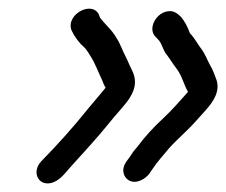

<svg xmlns="http://www.w3.org/2000/svg" viewBox="-20 -464 526 447"><path d="M340.7 -380 346.3 -374C357.9 -363.5 358.3 -347.7 368.6 -336C376.6 -325.5 382.6 -315.1 391.2 -304C403.7 -287.7 407.8 -267.4 417.7 -250C400 -230.3 380 -207.1 359.4 -188C339.3 -169.9 315.7 -144 300.4 -123C293.2 -115 287 -106.7 281.6 -98L274.3 -88C260.5 -68 268.5 -50.6 280.2 -44C297 -34.5 318.7 -47.4 327.9 -60L335.4 -71C347.1 -88.4 356.5 -98 372 -117C390.8 -138.5 414.5 -158 433.3 -179L457.6 -206C478.7 -229.1 493.7 -254 482.9 -281C478.5 -292 475.6 -301.7 469.8 -311C463 -322.9 457.9 -338.2 448.8 -350C439.9 -361.6 433.6 -374.2 424.7 -384C423 -385.3 421.9 -386.7 421.6 -388C417.4 -400.3 409.7 -415.2 401.1 -425C393.6 -431.4 386.9 -439 373.1 -438C344.3 -436 324 -399 340.7 -380ZM146.7 -393C153.5 -378.9 163.1 -365.1 175 -355C181.6 -349 186.3 -340.2 191.6 -332C201.7 -315.9 209.9 -293.7 217.9 -277C220.4 -270.9 222.4 -264.7 226 -260C213.8 -244.5 197.8 -226.8 185.9 -212C150.8 -168.2 114.8 -128 76.5 -89C53.5 -64.9 67.7 -32.5 96.7 -37.5C116.7 -40.9 130.9 -59.8 143.1 -74C174.1 -108.6 205.4 -141.7 235.3 -179C248.7 -196.4 269.7 -217.4 281.3 -235C298.8 -262.1 296 -281.9 288 -299L281.3 -313C279.2 -318.3 276.3 -324.7 272.6 -332C265.4 -345.3 259.6 -363.1 251.6 -375C240.4 -394.7 225.9 -405.8 212.7 -423L210.3 -430C193.5 -463.8 131.9 -429.5 146.7 -393Z"/></svg>

Font: HoneyBee
Style: RegIt
Weight: 400
Foundry: Cannot Into Space Fonts
Version: Version 0.89